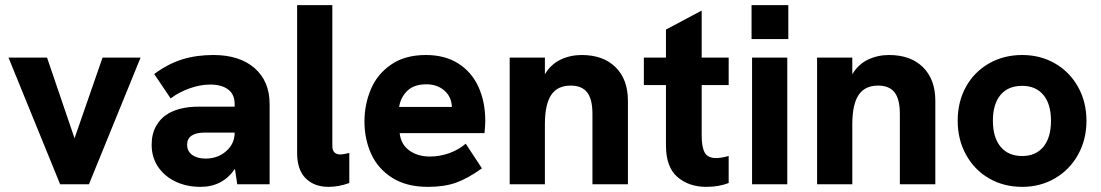

<svg xmlns="http://www.w3.org/2000/svg" viewBox="-20 -717 4282 747"><path d="M13 -493H163L270 -179L379 -493H527L326 0H214Z M894 -60Q846 10 760 10Q706 10 663 -10.5Q620 -31 595 -68Q570 -105 570 -154Q570 -196 587.5 -227Q605 -258 636 -276Q682 -302 753 -302H893V-312Q893 -350 867.5 -369Q842 -388 798 -388Q759 -388 717 -373Q675 -358 644 -334L580 -429Q634 -469 689 -486Q744 -503 810 -503Q912 -503 970.5 -452Q1029 -401 1029 -312V0H903ZM780 -100Q827 -100 860 -129Q893 -158 893 -201H773Q743 -201 725 -189Q708 -177 708 -154Q708 -129 727.5 -114.5Q747 -100 780 -100Z M1136 -122V-697H1273V-149Q1273 -116 1305 -116Q1315 -116 1339 -122V-5Q1298 10 1258 10Q1203 10 1169.5 -23Q1136 -56 1136 -122Z M1398 -244Q1398 -311 1423 -370Q1448 -429 1502 -466Q1556 -503 1637 -503Q1711 -503 1763 -470Q1815 -437 1841.5 -379Q1868 -321 1868 -247Q1868 -229 1865 -199H1535Q1540 -155 1572.5 -131.5Q1605 -108 1653 -108Q1691 -108 1727.5 -121Q1764 -134 1792 -158L1855 -62Q1799 -22 1753.5 -6Q1708 10 1645 10Q1561 10 1505.5 -25.5Q1450 -61 1424 -118.5Q1398 -176 1398 -244ZM1738 -301Q1737 -340 1709 -364.5Q1681 -389 1639 -389Q1590 -389 1564 -363Q1538 -337 1533 -301Z M1963 -493H2100V-428Q2123 -467 2161 -485Q2199 -503 2243 -503Q2327 -503 2375 -455.5Q2423 -408 2423 -325V0H2285V-274Q2285 -331 2264.5 -357.5Q2244 -384 2200 -384Q2149 -384 2124.5 -347.5Q2100 -311 2100 -233V0H1963Z M2571 -151V-386H2485V-493H2571V-602L2710 -676V-493H2815V-386H2710V-190Q2710 -144 2722 -123Q2734 -102 2766 -102Q2785 -102 2815 -110V-5Q2777 10 2728 10Q2660 10 2615.5 -28.5Q2571 -67 2571 -151Z M2906 -493H3043V0H2906ZM2904 -697H3047V-565H2904Z M3159 -493H3296V-428Q3319 -467 3357 -485Q3395 -503 3439 -503Q3523 -503 3571 -455.5Q3619 -408 3619 -325V0H3481V-274Q3481 -331 3460.5 -357.5Q3440 -384 3396 -384Q3345 -384 3320.5 -347.5Q3296 -311 3296 -233V0H3159Z M3706 -247Q3706 -321 3738 -379Q3770 -437 3827.5 -470Q3885 -503 3957 -503Q4028 -503 4085 -470Q4142 -437 4174.5 -378.5Q4207 -320 4207 -247Q4207 -174 4174.5 -115.5Q4142 -57 4085 -23.5Q4028 10 3957 10Q3885 10 3828 -23Q3771 -56 3738.5 -115Q3706 -174 3706 -247ZM4069 -247Q4069 -312 4039.5 -347.5Q4010 -383 3957 -383Q3902 -383 3872.5 -347.5Q3843 -312 3843 -247Q3843 -182 3873 -146Q3903 -110 3957 -110Q4010 -110 4039.5 -146Q4069 -182 4069 -247Z"/></svg>

Font: Hanken Grotesk ExtraBold
Style: Regular
Weight: 800
Designer: Alfredo Marco Pradil
Foundry: Hanken Design Co.
Version: Version 3.014